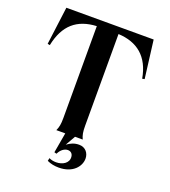

<svg xmlns="http://www.w3.org/2000/svg" viewBox="-164 -841 1039 1172"><g transform="rotate(20 356.0 -255.5)"><path d="M262 1H320L297 132L312 136C326 106 350 91 370 91C391 91 403 105 404 124C407 163 369 186 327 186C311 186 295 183 281 176L277 195C300 206 326 211 353 211C445 211 489 154 489 104C489 69 466 37 424 37C394 37 370 47 346 65L383 0H433C422 -24 418 -44 418 -84V-680C541 -674 623 -610 647 -473L662 -476L631 -722H64L32 -476L47 -473C75 -610 151 -674 277 -680V-83C277 -43 273 -23 262 1Z"/></g></svg>

Font: Sinistre
Style: Bold
Weight: 700
Designer: Jules Durand
Foundry: Collletttivo
Version: Version 69.420;Glyphs 3.2 (3217)